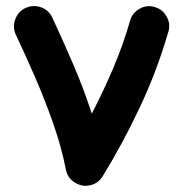

<svg xmlns="http://www.w3.org/2000/svg" viewBox="-20 -559 589 622"><path d="M63 -533.2Q87.4 -544.4 112.8 -535.4Q138.2 -526.4 149.4 -502Q181.2 -434.1 215.8 -354Q250.5 -273.9 277.3 -190.9Q314.5 -262.2 346.7 -337.9Q378.9 -413.6 401.4 -492.2Q408.7 -517.6 432.4 -530.8Q456.1 -543.9 481.4 -536.1Q506.8 -528.8 520 -505.1Q533.2 -481.4 525.4 -456.1Q488.3 -328.1 432.1 -209.5Q376 -90.8 312.5 12.2Q299.3 33.7 274.9 40.5Q248 47.9 223.4 33Q198.7 18.1 193.4 -9.8Q179.2 -82.5 152.6 -158.4Q126 -234.4 94 -308.1Q62 -381.8 31.2 -446.8Q20 -471.2 29.5 -496.8Q39.1 -522.5 63 -533.2Z"/></svg>

Font: Mikhak-DS1-FD Bold
Style: Bold
Weight: 700
Designer: Amin Abedi
Version: Version 3.2